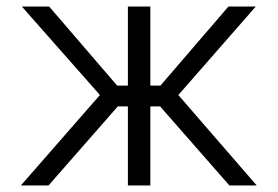

<svg xmlns="http://www.w3.org/2000/svg" viewBox="-20 -568 854 590"><path d="M47 -548H131L340 -305H373V-548H442V-305H473L682 -548H766L528 -276L769 2H685L472 -241H442V2H373V-241H342L129 2H44L287 -276Z"/></svg>

Font: Sinter Normal
Style: Regular
Weight: 350
Foundry: Adobe & rsms
Version: Version 1.000